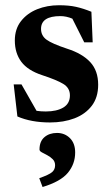

<svg xmlns="http://www.w3.org/2000/svg" viewBox="-20 -466 434 751"><path d="M210.5 -445.5Q249.5 -445.5 277.5 -439.2Q305.5 -433 337.5 -420L342.5 -300.5H309.5L263 -393Q239.5 -403 216 -403Q140.5 -403 140.5 -353Q140.5 -326.5 162 -310.8Q183.5 -295 242.5 -275.5Q302 -256.5 333 -223Q364 -189.5 364 -134.5Q364 -85 339 -52.2Q314 -19.5 271.5 -3.2Q229 13 175.5 13Q102 13 48 -10.5L33.5 -136H64L123 -32.5Q140 -30 159 -30Q202 -30 227.8 -45.5Q253.5 -61 253.5 -93Q253.5 -122 227.5 -137.8Q201.5 -153.5 145 -172Q88.5 -190.5 63.2 -224.5Q38 -258.5 38 -307.5Q38 -352.5 62 -383.2Q86 -414 125.2 -429.8Q164.5 -445.5 210.5 -445.5ZM133.5 231Q172 217.5 183.8 207.2Q195.5 197 195.5 180.5Q195.5 166 186.2 156.8Q177 147.5 165 141.2Q153 135 143.8 130Q134.5 125 134.5 119Q134.5 87 153.8 70.5Q173 54 203 54Q233 54 253.5 74.2Q274 94.5 274 130.5Q274 175 245.8 209.5Q217.5 244 146.5 265.5Z"/></svg>

Font: Newsreader Text
Style: Bold
Weight: 700
Designer: Hugues Gentile
Foundry: Production Type
Version: Version 1.001